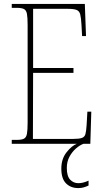

<svg xmlns="http://www.w3.org/2000/svg" viewBox="-20 -734 530 980"><path d="M40 0V-20H65Q90 -20 102 -26Q114 -32 117.5 -51Q121 -70 121 -108V-606Q121 -645 117.5 -663.5Q114 -682 102 -688Q90 -694 65 -694H40V-714H413L419 -550H399L396 -606Q394 -643 389.5 -660.5Q385 -678 370.5 -683.5Q356 -689 325 -689H149V-387H355V-362H149L148 -25H354Q384 -25 398 -30Q412 -35 416 -49.5Q420 -64 422 -94L426 -164H446L441 0ZM379 226Q341 226 317 202Q293 178 293 127Q293 77 319.5 43.5Q346 10 372 0H406Q387 7 367.5 24Q348 41 334.5 66Q321 91 321 123Q321 165 338 183Q355 201 380 201Q404 201 432 188V213Q419 219 407 222.5Q395 226 379 226Z"/></svg>

Font: Noto Serif Tamil Condensed Thin
Style: Regular
Weight: 100
Width: 3
Designer: Indian Type Foundry, Tom Grace, and the Monotype Design Team
Foundry: Monotype Imaging Inc.
Version: Version 2.004; ttfautohint (v1.8.4.7-5d5b)